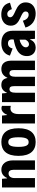

<svg xmlns="http://www.w3.org/2000/svg" viewBox="1184 -1747 574 2982"><g transform="rotate(-90 1471.0 -256.0)"><path d="M50 0H196V-314C196 -374 223 -410 266 -410C304 -410 325 -387 325 -330V0H471V-345C471 -453 412 -522 327 -522C265 -522 222 -489 198 -434H192L185 -512H50Z M756 11C889 11 970 -72 970 -255C970 -441 889 -522 756 -522C624 -522 541 -441 541 -255C541 -72 624 11 756 11ZM754 -98C711 -98 681 -130 681 -255C681 -385 711 -414 754 -414C801 -414 830 -385 830 -255C830 -130 801 -98 754 -98Z M1044 0H1190V-248C1190 -342 1225 -379 1277 -381C1289 -381 1303 -379 1318 -375V-512C1308 -518 1295 -520 1277 -520C1241 -520 1199 -488 1180 -433H1175L1167 -512H1044Z M1376 0H1522V-303C1522 -361 1539 -396 1575 -396C1608 -396 1624 -378 1624 -324V0H1770V-303C1770 -361 1787 -396 1823 -396C1857 -396 1874 -376 1874 -331V0H2020V-364C2020 -472 1970 -522 1891 -522C1823 -522 1783 -490 1754 -428H1751C1737 -501 1698 -522 1640 -522C1583 -522 1544 -488 1522 -436H1518L1511 -512H1376Z M2290 -522C2196 -522 2121 -480 2098 -389L2208 -347C2218 -387 2242 -419 2287 -419C2336 -419 2355 -391 2349 -338L2348 -330C2284 -319 2220 -301 2175 -273C2122 -240 2091 -194 2091 -124C2091 -42 2143 11 2224 11C2261 11 2323 -6 2345 -73H2353L2359 0H2485V-342C2485 -471 2407 -522 2290 -522ZM2281 -93C2254 -89 2227 -108 2227 -142C2227 -170 2245 -192 2271 -209C2291 -223 2318 -234 2346 -239V-148C2332 -120 2311 -96 2281 -93Z M2751 11C2847 11 2925 -42 2925 -143C2925 -231 2864 -270 2799 -300C2745 -325 2694 -343 2694 -384C2694 -417 2717 -430 2746 -430C2781 -430 2808 -400 2820 -359L2920 -388C2896 -498 2811 -523 2733 -523C2652 -523 2563 -479 2563 -375C2563 -290 2624 -256 2682 -229C2735 -204 2784 -187 2784 -145C2784 -112 2761 -98 2734 -98C2692 -98 2656 -128 2640 -188L2534 -147C2565 -40 2649 11 2751 11Z"/></g></svg>

Font: Decalotype
Style: Bold
Weight: 700
Designer: Alfredo Marco Pradil
Foundry: Alfredo Marco Pradil
Version: Version 1.0